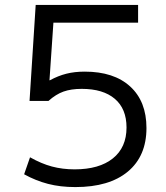

<svg xmlns="http://www.w3.org/2000/svg" viewBox="-20 -750 673 780"><path d="M286 10Q225 10 175 -3Q125 -16 78 -42L102 -111Q148 -85 191 -73.5Q234 -62 283 -62Q383 -62 438.5 -106.5Q494 -151 494 -232Q494 -308 446.5 -348.5Q399 -389 312 -389Q269 -389 238 -378Q207 -367 177 -340H100L125 -730H541V-658H197L181 -424H183Q216 -442 249.5 -450.5Q283 -459 324 -459Q443 -459 509 -398.5Q575 -338 575 -230Q575 -116 499.5 -53Q424 10 286 10Z"/></svg>

Font: M PLUS 2
Style: Regular
Weight: 400
Designer: Coji Morishita
Foundry: UNDERFOREST DESIGN
Version: Version 1.001